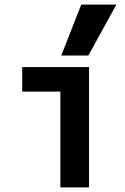

<svg xmlns="http://www.w3.org/2000/svg" viewBox="-20 -810 540 830"><path d="M241 0V-414H76V-520H365V0ZM362 -570H245L331 -790H483Z"/></svg>

Font: M PLUS Code Latin SemiBold
Style: Regular
Weight: 600
Designer: Coji Morishita
Foundry: UNDERFOREST DESIGN
Version: Version 1.002; ttfautohint (v1.8.3)